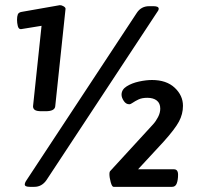

<svg xmlns="http://www.w3.org/2000/svg" viewBox="-20 -724 786 744"><path d="M575 -700Q595 -700 595 -690Q595 -684 587 -674L160 -26Q142 0 113 0H96Q76 0 76 -9Q76 -16 83 -26L510 -674Q527 -700 558 -700ZM212 -704Q219 -704 226.5 -699.5Q234 -695 234 -690L194 -312Q192 -293 157 -293H141Q122 -293 115 -298Q108 -303 108 -312L141 -624L61 -611Q52 -611 49 -623Q46 -635 46 -647Q46 -660 49 -668Q52 -676 64 -678ZM569 -414Q625 -414 657 -384Q689 -354 689 -314Q689 -282 673.5 -253Q658 -224 614 -175L515 -68H654Q670 -68 670 -47Q670 -27 665 -13.5Q660 0 647 0H420Q414 0 409 -18Q404 -36 404 -50Q404 -56 406 -60L573 -242Q584 -254 592.5 -270.5Q601 -287 601 -303Q601 -324 587.5 -334.5Q574 -345 551 -345Q530 -345 516.5 -338.5Q503 -332 494.5 -326Q486 -320 481 -320Q468 -320 459.5 -333Q451 -346 451 -357Q451 -377 471 -389.5Q491 -402 518.5 -408Q546 -414 569 -414Z"/></svg>

Font: Asap VF Beta
Style: Italic
Weight: 400
Italic angle: -6°
Designer: Pablo Cosgaya
Foundry: Pablo Cosgaya
Version: Version 1.007